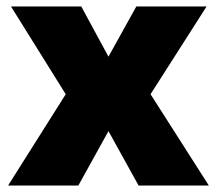

<svg xmlns="http://www.w3.org/2000/svg" viewBox="-20 -573 670 593"><path d="M183 -282 14 -553H231L315 -398L401 -553H618L445 -282L625 0H408L315 -168L222 0H5Z"/></svg>

Font: Noto Sans Black
Style: Regular
Weight: 900
Designer: Monotype Design Team
Foundry: Monotype Imaging Inc.
Version: Version 2.007